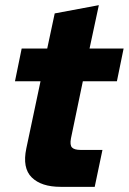

<svg xmlns="http://www.w3.org/2000/svg" viewBox="-20 -724 499 744"><path d="M215 0Q140 0 103 -36.5Q66 -73 82 -149L137 -409H38L64 -536H163L192 -672L363 -704L327 -536H459L433 -409H301L255 -188Q250 -162 259 -152.5Q268 -143 293 -143H377L347 0Z"/></svg>

Font: Mona Sans Expanded
Style: Bold Italic
Weight: 700
Width: 7
Italic angle: -11.7°
Designer: Deni Anggara
Foundry: GitHub
Version: Version 1.001;gftools[0.9.33]